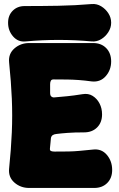

<svg xmlns="http://www.w3.org/2000/svg" viewBox="-20 -905 588 950"><path d="M530 -601Q530 -559 503.5 -528.5Q477 -498 435 -502Q398 -507 370 -509Q342 -511 313.5 -511.5Q285 -512 245 -512Q235 -512 231.5 -505.5Q228 -499 228 -488Q228 -473 228 -462Q228 -451 228 -445Q228 -432 234.5 -427Q241 -422 248 -423Q283 -426 313.5 -429Q344 -432 388 -439Q417 -444 438.5 -430.5Q460 -417 472.5 -393Q485 -369 485 -339Q485 -299 460.5 -274.5Q436 -250 396 -250Q348 -250 314.5 -247.5Q281 -245 258 -242Q248 -241 241 -236.5Q234 -232 232 -222Q231 -214 230 -200.5Q229 -187 227 -170Q226 -160 233 -157.5Q240 -155 250 -155Q292 -155 319 -155.5Q346 -156 373 -158.5Q400 -161 440 -165Q482 -170 508.5 -139Q535 -108 535 -64Q535 -24 510.5 0.5Q486 25 446 25H124Q82 25 51.5 -1.5Q21 -28 25 -70Q35 -167 38.5 -250.5Q42 -334 38.5 -417Q35 -500 25 -597Q21 -639 51.5 -665.5Q82 -692 124 -692H441Q481 -692 505.5 -667Q530 -642 530 -601ZM530 -792Q530 -768 516 -746Q502 -724 480.5 -711Q459 -698 434 -700Q270 -715 107 -700Q70 -696 45 -724.5Q20 -753 20 -792V-793Q20 -829 43 -852Q66 -875 102 -875Q186 -875 269 -876.5Q352 -878 434 -885Q459 -887 480.5 -874Q502 -861 516 -839.5Q530 -818 530 -793Z"/></svg>

Font: Winky Sans Black
Style: Regular
Weight: 900
Designer: Simon Atzbach
Foundry: typofactur
Version: Version 1.205